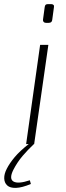

<svg xmlns="http://www.w3.org/2000/svg" viewBox="-75 -700 320 933"><path d="M160 -482 91 0H52L120 -482ZM174 -680Q181 -680 185 -676Q189 -672 187 -664L179 -605Q178 -589 162 -589H148Q141 -589 137 -593.5Q133 -598 134 -605L142 -664Q143 -673 146.5 -676.5Q150 -680 158 -680ZM67 -2 90 0Q61 27 35 57.5Q9 88 -10 125Q-32 169 -9.5 182Q13 195 70 176L75 194Q32 212 3 213Q-26 214 -40 201Q-54 188 -54.5 166.5Q-55 145 -42 120Q-29 94 -4 64Q21 34 67 -2Z"/></svg>

Font: Exo 2 ExtraLight
Style: Italic
Weight: 250
Italic angle: -8°
Designer: Natanael Gama
Foundry: Natanael Gama
Version: Version 2.010